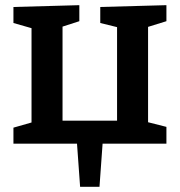

<svg xmlns="http://www.w3.org/2000/svg" viewBox="-20 -556 695 743"><path d="M624 -536V-474L553 -452V-83L624 -65V0H377L365 167H290L278 0H32V-62L102 -82V-447L32 -467V-529L287 -536V-474L222 -453V-89H433V-451L368 -467V-529Z"/></svg>

Font: Bitter Pro SemiBold
Style: Regular
Weight: 600
Designer: Sol Matas, and Bitter project Authors
Foundry: Sol Matas
Version: Version 1.010